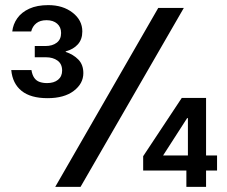

<svg xmlns="http://www.w3.org/2000/svg" viewBox="-20 -731 887 751"><path d="M166 -347Q100 -347 64.5 -375.5Q29 -404 24 -457H103Q106 -438 114 -426.5Q122 -415 135 -410.5Q148 -406 164 -406Q191 -406 207 -419Q223 -432 223 -455Q223 -481 205 -494Q187 -507 160 -507H116V-551H158Q185 -551 202 -564Q219 -577 219 -602Q219 -625 203.5 -638.5Q188 -652 162 -652Q137 -652 122 -640Q107 -628 102 -608H28Q31 -636 47.5 -659.5Q64 -683 94.5 -697Q125 -711 169 -711Q226 -711 264 -681.5Q302 -652 302 -608Q302 -577 284.5 -557.5Q267 -538 237 -530V-528Q267 -518 286.5 -498Q306 -478 306 -445Q306 -404 268.5 -375.5Q231 -347 166 -347ZM196 0 599 -700H699L295 0ZM709 0V-64H540V-120L691 -348H786V-123H829V-64H786V0ZM618 -123H715V-269H712Z"/></svg>

Font: DM Sans 9pt 36pt Medium
Style: Regular
Weight: 500
Version: Version 4.004;gftools[0.9.30]